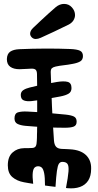

<svg xmlns="http://www.w3.org/2000/svg" viewBox="-20 -966 514 1007"><path d="M320 -296Q267.5 -296 215.8 -298.8Q164 -301.5 113 -306Q87.5 -308.5 71.8 -316.2Q56 -324 56 -345Q56 -371.5 75 -377Q94 -382.5 123 -381Q171 -379 227.8 -374Q284.5 -369 324 -365Q353.5 -362 367.8 -354.8Q382 -347.5 382 -328Q382 -308 366.5 -302Q351 -296 320 -296ZM296 -460Q258.5 -452.5 221.5 -446.5Q184.5 -440.5 147 -436Q122.5 -433 105.8 -439Q89 -445 89 -468Q89 -484.5 102 -493.2Q115 -502 136 -507Q171.5 -516 207.2 -523Q243 -530 278 -536Q315.5 -542 335.2 -536.5Q355 -531 355 -504Q355 -484 339.8 -474.8Q324.5 -465.5 296 -460ZM127 -493Q138.5 -493 144.2 -486.8Q150 -480.5 150 -472Q150 -456.5 143.2 -449.8Q136.5 -443 126 -443Q112.5 -443 106.2 -450Q100 -457 100 -468Q100 -480 106.8 -486.5Q113.5 -493 127 -493ZM21 -99Q21 -144 45.8 -166.2Q70.5 -188.5 107 -189Q120.5 -189 130.5 -189.2Q140.5 -189.5 150 -190Q163 -191 167.8 -199.8Q172.5 -208.5 173 -227Q173.5 -234.5 173.8 -243.5Q174 -252.5 174 -262.5Q174.5 -269 174.5 -275.8Q174.5 -282.5 174.5 -289Q175 -295.5 175 -302Q175 -308.5 175 -315Q175 -321.5 175 -343.5Q175 -365.5 175 -395Q175 -398.5 175 -401.8Q175 -405 175 -408.5Q175 -412 175 -415.5Q175 -420.5 175 -425.2Q175 -430 175 -435Q175 -478 174.8 -518.8Q174.5 -559.5 174 -578Q173.5 -594 167.2 -600Q161 -606 146 -606Q133.5 -606 116.5 -604.5Q99.5 -603 82 -603Q51.5 -603 33.8 -615.8Q16 -628.5 16 -656Q17 -684 33.8 -695.2Q50.5 -706.5 81 -708Q149.5 -711 217.8 -711.2Q286 -711.5 348 -709Q384 -707.5 399.5 -700Q415 -692.5 415 -672Q415 -652.5 400.8 -644Q386.5 -635.5 361 -631Q335.5 -626 314 -623.8Q292.5 -621.5 272 -617Q258.5 -614 252.2 -608.2Q246 -602.5 246 -588Q248.5 -499 252.5 -409.2Q256.5 -319.5 263 -230Q264.5 -207.5 273.8 -196.8Q283 -186 304 -185Q314.5 -184.5 325.5 -184.2Q336.5 -184 347 -183Q402 -180 430.5 -153Q459 -126 458 -81Q458 -43 442.8 -19.2Q427.5 4.5 399.5 14.5Q371.5 24.5 334 21Q332 21 330.2 20.5Q328.5 20 326 20Q337 -37 339.2 -66.5Q341.5 -96 333.8 -106.5Q326 -117 307 -117Q295.5 -117 289 -107.2Q282.5 -97.5 278.5 -69.2Q274.5 -41 271 14Q257.5 12.5 244 10.8Q230.5 9 216 7Q216 -36.5 211.5 -58.2Q207 -80 199 -87Q191 -94 180 -94Q169 -94 161.5 -87Q154 -80 151.8 -60.2Q149.5 -40.5 154 -2Q142 -3.5 130 -5.8Q118 -8 106 -10Q68 -17 44.5 -37.5Q21 -58 21 -99ZM194 -768Q179.5 -761.5 167.5 -761.5Q155 -761.5 146.5 -770.2Q138 -779 138 -789.5Q138 -805.5 155 -821Q173.5 -838.5 194.2 -858Q215 -877.5 235.5 -896Q256 -914.5 273 -929Q293.5 -945.5 316 -945.5Q341 -945.5 357.2 -927.2Q373.5 -909 373.5 -887Q373.5 -872.5 364.8 -858.5Q356 -844.5 336 -835Q302.5 -818.5 263 -799.8Q223.5 -781 194 -768Z"/></svg>

Font: Kablammo
Style: Regular
Weight: 400
Designer: Travis Kochel, Lizy Gershenzon, Daria Petrova, Ethan Cohen
Foundry: Vectro Type Foundry
Version: Version 1.002